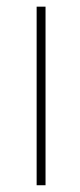

<svg xmlns="http://www.w3.org/2000/svg" viewBox="-20 -548 238 568"><path d="M114.7 -528.3V0H88.4V-528.3Z"/></svg>

Font: Vazirmatn RD Thin
Style: Regular
Weight: 100
Designer: Saber Rastikerdar
Foundry: Saber Rastikerdar
Version: Version 32.102